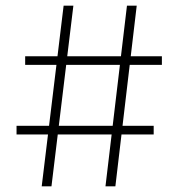

<svg xmlns="http://www.w3.org/2000/svg" viewBox="-20 -659 631 679"><path d="M127.5 0 205 -639H239.5L162 0ZM38.5 -183.5V-214H523.5V-183.5ZM353 0 429 -639H463.5L388 0ZM69 -429.5V-460H552.5V-429.5Z"/></svg>

Font: Anek Telugu Medium ExtraLight
Style: Regular
Weight: 250
Version: Version 1.003